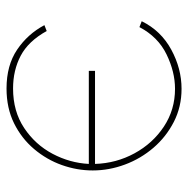

<svg xmlns="http://www.w3.org/2000/svg" viewBox="-14 -553 576 588"><g transform="rotate(-90 274.0 -259.0)"><path d="M296 9Q241 9 195 -14.5Q149 -38 115.5 -77Q82 -116 64 -164.5Q46 -213 46 -263Q46 -311 62.5 -357.5Q79 -404 111.5 -442.5Q144 -481 190.5 -504Q237 -527 297 -527Q368 -527 416 -494.5Q464 -462 491 -411L473 -404Q442 -460 397.5 -483.5Q353 -507 297 -507Q227 -507 176 -473Q125 -439 97 -386Q69 -333 66 -275H351V-256H66Q68 -191 98.5 -135Q129 -79 180.5 -45Q232 -11 296 -11Q348 -11 401.5 -37Q455 -63 485 -120L503 -113Q474 -54 416 -22.5Q358 9 296 9Z"/></g></svg>

Font: Raleway Thin
Style: Regular
Weight: 100
Designer: Matt McInerney, Pablo Impallari, Rodrigo Fuenzalida
Foundry: Matt McInerney, Pablo Impallari, Rodrigo Fuenzalida
Version: Version 4.026